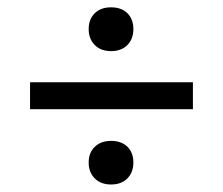

<svg xmlns="http://www.w3.org/2000/svg" viewBox="-20 -560 608 524"><path d="M283 -420.5Q255 -420.5 238.5 -437.2Q222 -454 222 -480.5Q222 -507.5 238.5 -523.8Q255 -540 283 -540Q311.5 -540 327.8 -523.8Q344 -507.5 344 -480.5Q344 -454 327.8 -437.2Q311.5 -420.5 283 -420.5ZM62 -262V-335.5H506.5V-262ZM283 -56.5Q255 -56.5 238.5 -73.2Q222 -90 222 -116.5Q222 -143.5 238.8 -159.5Q255.5 -175.5 283 -175.5Q311.5 -175.5 327.8 -159.5Q344 -143.5 344 -116.5Q344 -90 327.8 -73.2Q311.5 -56.5 283 -56.5Z"/></svg>

Font: Commissioner
Style: Regular
Weight: 400
Designer: Kostas Bartsokas
Foundry: Kostas Bartsokas
Version: Version 1.000; ttfautohint (v1.8.3)